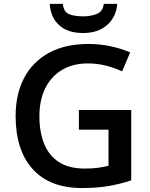

<svg xmlns="http://www.w3.org/2000/svg" viewBox="-20 -948 766 978"><path d="M381.8 -387.7H648.4V-29.3Q591.8 -10.3 532 -0.2Q472.2 9.8 397.5 9.8Q233.9 9.8 146.7 -86.4Q59.6 -182.6 59.6 -357.4Q59.6 -468.8 103 -551.3Q146.5 -633.8 229.5 -679Q312.5 -724.1 430.7 -724.1Q488.8 -724.1 543.2 -712.4Q597.7 -700.7 643.1 -681.2L602.1 -584.5Q565.4 -601.6 520.8 -613.3Q476.1 -625 427.7 -625Q351.1 -625 295.7 -591.8Q240.2 -558.6 210.4 -498.3Q180.7 -438 180.7 -356Q180.7 -276.4 204.6 -216.3Q228.5 -156.2 279.5 -122.8Q330.6 -89.4 411.6 -89.4Q452.1 -89.4 480.5 -93.5Q508.8 -97.7 532.7 -103.5V-287.6H381.8ZM577.1 -928.2Q572.3 -862.3 526.1 -821Q480 -779.8 403.3 -779.8Q324.2 -779.8 280.8 -820.1Q237.3 -860.4 233.4 -928.2H300.3Q304.2 -886.7 332.3 -875.7Q360.4 -864.7 404.8 -864.7Q442.4 -864.7 473.1 -877Q503.9 -889.2 508.8 -928.2Z"/></svg>

Font: Open Sans SemiBold
Style: Regular
Weight: 600
Designer: Monotype Design Team
Foundry: Monotype Imaging Inc.
Version: Version 3.003; ttfautohint (v1.8.4)